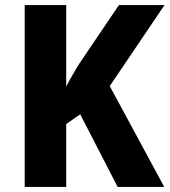

<svg xmlns="http://www.w3.org/2000/svg" viewBox="-20 -734 666 754"><path d="M625 0H442L295 -285L240 -247V0H77V-714H240V-394Q250 -414 262.5 -435.5Q275 -457 288 -479L447 -714H626L411 -396Z"/></svg>

Font: Noto Sans Gurmukhi SemiCondensed ExtraBold
Style: Regular
Weight: 800
Width: 4
Designer: Jelle Bosma - Monotype Design Team
Foundry: Monotype Imaging Inc.
Version: Version 2.004; ttfautohint (v1.8.4.7-5d5b)